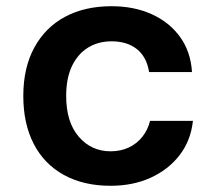

<svg xmlns="http://www.w3.org/2000/svg" viewBox="-20 -586 690 618"><path d="M336 12Q249 12 185.5 -23Q122 -58 88.5 -123Q55 -188 55 -277Q55 -368 90.5 -433Q126 -498 189.5 -532Q253 -566 339 -566Q412 -566 469 -540Q526 -514 560 -466.5Q594 -419 598 -354H460Q452 -403 420.5 -428Q389 -453 339 -453Q296 -453 263 -432.5Q230 -412 211.5 -373Q193 -334 193 -277Q193 -193 233.5 -146Q274 -99 336 -99Q368 -99 394 -111Q420 -123 438 -145.5Q456 -168 463 -197H601Q594 -133 558 -86.5Q522 -40 465 -14Q408 12 336 12Z"/></svg>

Font: Azeret Mono Thin SemiBold
Style: Regular
Weight: 600
Version: Version 1.002